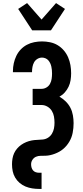

<svg xmlns="http://www.w3.org/2000/svg" viewBox="-20 -1012 540 1247"><path d="M234 215Q211 215 189 211.5Q167 208 146 199.5Q125 191 107.5 176Q90 161 78.5 141.5Q67 122 62.5 100Q58 78 58 55Q58 37 61 18.5Q64 0 71.5 -16.5Q79 -33 91 -47Q103 -61 118 -71.5Q133 -82 150 -89Q167 -96 185 -99.5Q203 -103 221.5 -103.5Q240 -104 258.5 -106Q277 -108 292.5 -118Q308 -128 317.5 -144Q327 -160 330.5 -178Q334 -196 334 -215Q334 -235 330.5 -255Q327 -275 316.5 -292Q306 -309 288 -319.5Q270 -330 250 -330H192V-435H250Q267 -435 282 -444Q297 -453 305 -468Q313 -483 315.5 -500Q318 -517 318 -534Q318 -546 317 -557Q316 -568 313.5 -579.5Q311 -591 306 -601.5Q301 -612 293.5 -620.5Q286 -629 275 -633.5Q264 -638 253 -638Q237 -638 223 -629.5Q209 -621 201.5 -607.5Q194 -594 191 -578Q188 -562 188 -546V-543H64V-551Q64 -576 69.5 -601Q75 -626 86 -649Q97 -672 114.5 -690.5Q132 -709 154.5 -721Q177 -733 202.5 -738Q228 -743 253 -743Q279 -743 305.5 -737.5Q332 -732 354.5 -718.5Q377 -705 394.5 -684.5Q412 -664 422.5 -639.5Q433 -615 437.5 -589Q442 -563 442 -536Q442 -514 438.5 -491.5Q435 -469 425.5 -449Q416 -429 401 -412Q386 -395 366 -384Q389 -371 407.5 -352.5Q426 -334 437.5 -311.5Q449 -289 453.5 -263Q458 -237 458 -212Q458 -196 456.5 -180.5Q455 -165 452 -149.5Q449 -134 443.5 -119.5Q438 -105 430 -91.5Q422 -78 412 -66Q402 -54 390 -44Q378 -34 364.5 -26.5Q351 -19 336.5 -13.5Q322 -8 306.5 -4.5Q291 -1 275.5 -0.5Q260 0 244 0Q228 0 214 6Q200 12 191 25.5Q182 39 182 55Q182 66 185 76.5Q188 87 195 95Q202 103 212.5 106.5Q223 110 234 110H250V215ZM189 -815 98 -954 156 -992 250 -885 344 -992 402 -954 311 -815Z"/></svg>

Font: Iosevka Extrabold
Style: Regular
Weight: 800
Monospace: yes
Designer: Belleve Invis
Foundry: Belleve Invis
Version: Version 32.5.0; ttfautohint (v1.8.4)